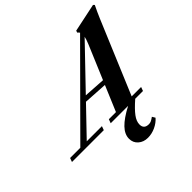

<svg xmlns="http://www.w3.org/2000/svg" viewBox="-300 -884 1350 1350"><g transform="rotate(-45 374.5 -209.0)"><path d="M-72.8 0 -62 -29.3H39.6L610.4 -602.5Q606 -609.9 596.7 -616.7L601.1 -631.8L812.5 -676.3L821.8 -667.5Q798.8 -620.6 779.8 -575.7L550.3 -29.3H644L633.3 0H556.2Q500.5 48.8 474.9 83.3Q449.2 117.7 449.2 149.4Q449.2 194.8 498 194.8Q510.3 194.8 521 189.9Q531.7 185.1 549.3 172.4L563 195.3Q539.1 223.1 502 240.5Q464.8 257.8 425.8 257.8Q383.3 257.8 354.7 232.9Q326.2 208 326.2 168Q326.2 124 365.2 83.3Q404.3 42.5 485.4 0H312.5L323.2 -29.3H394L474.1 -219.2L296.4 -230L103.5 -29.3H254.4L243.7 0ZM593.8 -502.4Q607.9 -535.6 612.8 -559.6L327.6 -262.7L488.3 -252.4Z"/></g></svg>

Font: Elstob ExtraBold
Style: Italic
Weight: 800
Italic angle: -20°
Designer: Peter S. Baker
Version: Version 1.015